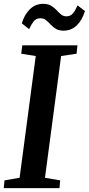

<svg xmlns="http://www.w3.org/2000/svg" viewBox="-24 -979 462 999"><path d="M-4.5 0 -0.5 -40.5 78 -54 162 -687.5 86.5 -699.5 92 -743H379L374.5 -699.5L294 -687.5L210 -54L289 -40.5L285.5 0ZM306.5 -819.5Q282 -819.5 266.2 -829.2Q250.5 -839 239 -851.8Q227.5 -864.5 215.2 -874.2Q203 -884 186.5 -884Q164 -884 151.2 -867.8Q138.5 -851.5 127.5 -827.5L89.5 -857.5Q103 -903 131.5 -931Q160 -959 201 -959Q226 -959 242 -949.2Q258 -939.5 269.8 -926.8Q281.5 -914 293.2 -904.2Q305 -894.5 321 -894Q343.5 -894 356.2 -910.2Q369 -926.5 379.5 -951L418 -921.5Q404 -875 375.8 -847.2Q347.5 -819.5 306.5 -819.5Z"/></svg>

Font: Merriweather 36pt SemiBold
Style: Italic
Weight: 600
Italic angle: -7.8°
Version: Version 2.101